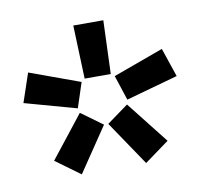

<svg xmlns="http://www.w3.org/2000/svg" viewBox="-53 -855 510 485"><g transform="rotate(-10 202.5 -613.0)"><path d="M236 -663H169L164 -800H241ZM139 -592 6 -629 31 -703 160 -656ZM120 -426 57 -472 142 -580 197 -540ZM266 -592 245 -656 374 -703 399 -629ZM285 -426 208 -540 263 -580 348 -472Z"/></g></svg>

Font: Tanohe Sans SemiBold
Style: Regular
Weight: 600
Designer: Village Type and Design LLC & Cristiano Sobral
Foundry: Cooper Hewitt Smithsonian Design Museum
Version: Version 1.00;September 29, 2021;FontCreator 13.0.0.2655 64-b